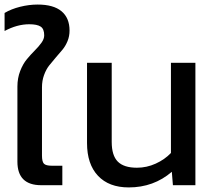

<svg xmlns="http://www.w3.org/2000/svg" viewBox="-27 -817 946 847"><path d="M154.8 0Q49.8 0 49.8 -104V-435.1Q49.8 -472.2 62 -503.7Q74.2 -535.2 91.6 -555.9Q108.9 -576.7 126.2 -594Q143.6 -611.3 155.8 -628.2Q168 -645 168 -661.1Q168 -689.5 152.3 -699.7Q136.7 -710 102.1 -710Q48.3 -710 -6.8 -680.2V-759.8Q22.5 -777.3 61.8 -787.1Q101.1 -796.9 139.2 -796.9Q209 -796.9 244.4 -767.3Q279.8 -737.8 279.8 -682.1Q279.8 -657.2 270.8 -635.3Q261.7 -613.3 248.3 -597.4Q234.9 -581.5 219 -563.2Q203.1 -544.9 189.7 -527.8Q176.3 -510.7 167.2 -485.6Q158.2 -460.4 158.2 -432.1V-130.9Q158.2 -104 166.7 -95Q175.3 -85.9 202.1 -85.9H248V0Z M541 9.8Q453.6 9.8 405.3 -41.5Q356.9 -92.8 356.9 -186V-540H465.8V-190.9Q465.8 -130.9 492.7 -104Q519.5 -77.1 577.1 -77.1Q620.1 -77.1 659.9 -95.2Q699.7 -113.3 727.1 -142.1V-540H835V0H735.8L731 -59.1Q650.9 9.8 541 9.8Z"/></svg>

Font: Kanit
Style: Regular
Weight: 400
Designer: Katatrad Team
Foundry: CadsonDemak
Version: Version 1.000;PS 001.000;hotconv 1.0.88;makeotf.lib2.5.64775